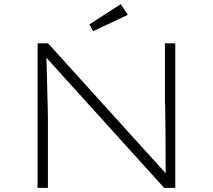

<svg xmlns="http://www.w3.org/2000/svg" viewBox="-20 -910 1031 930"><path d="M162 0V-700H213L794 -58L783 -31Q783 -44 782.5 -84.5Q782 -125 782 -177Q782 -229 781.5 -280Q781 -331 780.5 -369.5Q780 -408 779 -417V-700H829V0H775L196 -640L204 -668Q204 -657 205 -625.5Q206 -594 207 -553.5Q208 -513 209 -470.5Q210 -428 211 -394.5Q212 -361 212 -344V0ZM431 -759 413 -792 565 -890 599 -838Z"/></svg>

Font: Lexend Mega ExtraLight
Style: Regular
Weight: 250
Version: Version 1.007